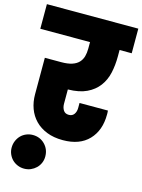

<svg xmlns="http://www.w3.org/2000/svg" viewBox="-155 -820 838 1130"><g transform="rotate(15 264.5 -255.0)"><path d="M-14 -740H543V-590H469V-551Q469 -497 458.5 -450Q448 -403 421 -367Q394 -331 349 -309.5Q304 -288 235 -287V-200Q235 -177 245.5 -160.5Q256 -144 279 -144Q300 -144 311 -159.5Q322 -175 322 -198V-228H495Q496 -220 496 -213.5Q496 -207 496 -204Q496 -107 440.5 -49Q385 9 283 9Q227 9 184.5 -8Q142 -25 113.5 -54.5Q85 -84 70.5 -123.5Q56 -163 56 -209V-432H156Q195 -432 221 -440.5Q247 -449 262 -465Q277 -481 283 -502.5Q289 -524 289 -551V-590H-14ZM106 230Q85 230 66 222Q47 214 33.5 200.5Q20 187 12 168.5Q4 150 4 129Q4 107 12 88Q20 69 33.5 55Q47 41 66 33Q85 25 106 25Q150 25 179.5 55Q209 85 209 129Q209 150 201 168.5Q193 187 179 200.5Q165 214 146.5 222Q128 230 106 230Z"/></g></svg>

Font: SVN-Poppins ExtraBold
Style: Regular
Weight: 800
Designer: Ninad Kale (Devanagari), Jonny Pinhorn (Latin)
Foundry: Indian Type Foundry
Version: Version 3.002 2017; ttfautohint (v1.8.3)